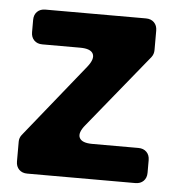

<svg xmlns="http://www.w3.org/2000/svg" viewBox="-42 -522 517 561"><g transform="rotate(5 216.5 -241.0)"><path d="M25 -33V-91Q25 -102 32 -111L206 -327Q225 -351 218 -365.5Q211 -380 180 -380H69Q54 -380 45 -389Q36 -398 36 -413V-449Q36 -464 45 -473Q54 -482 69 -482H364Q379 -482 388 -473Q397 -464 397 -449V-392Q397 -380 390 -371L215 -156Q195 -132 202 -117.5Q209 -103 240 -103H375Q390 -103 399 -94Q408 -85 408 -70V-33Q408 -18 399 -9Q390 0 375 0H58Q43 0 34 -9Q25 -18 25 -33Z"/></g></svg>

Font: Tsunagi Gothic Black
Style: Regular
Weight: 900
Designer: Yoshimichi Ohira
Foundry: Positype
Version: Version 1.001